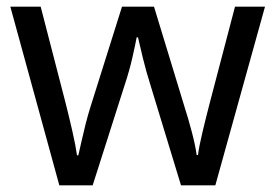

<svg xmlns="http://www.w3.org/2000/svg" viewBox="-20 -557 826 576"><path d="M431 -303Q418 -344 408.5 -383.5Q399 -423 394 -445H390Q386 -423 377 -383.5Q368 -344 354 -302L258 -1H158L11 -537H102L176 -251Q187 -208 197 -164Q207 -120 211 -91H215Q219 -108 224.5 -133Q230 -158 237 -185.5Q244 -213 251 -235L346 -537H442L534 -235Q545 -201 555.5 -161Q566 -121 570 -92H574Q577 -117 587.5 -161Q598 -205 610 -251L685 -537H775L626 -1H523Z"/></svg>

Font: Noto Sans Historical
Style: Regular
Weight: 400
Designer: Monotype Design Team
Foundry: Monotype Imaging Inc.
Version: Version 2.013; ttfautohint (v1.8.4.7-5d5b)